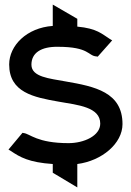

<svg xmlns="http://www.w3.org/2000/svg" viewBox="-20 -706 572 837"><path d="M17 -54 27 -48C67 -21 106 2 210 9V47L317 111V9C425 -5 514 -81 514 -165C514 -304 394 -329 266 -351C196 -364 117 -370 117 -424C117 -476 160 -503 232 -502C371 -502 363 -462 401 -460L406 -459L469 -530L459 -536C424 -558 403 -582 317 -590V-624L210 -686V-593C96 -585 20 -507 20 -425C20 -303 127 -282 235 -263C322 -248 417 -239 417 -167C417 -114 346 -82 279 -82C141 -82 111 -123 83 -126L78 -127Z"/></svg>

Font: Charger Pro
Style: ExBdExt
Weight: 400
Designer: Jasper
Foundry: Cannot Into Space Fonts
Version: Version 1.09